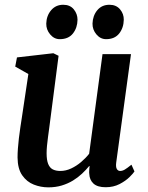

<svg xmlns="http://www.w3.org/2000/svg" viewBox="-20 -796 638 826"><path d="M188 10Q155.5 10 125.5 -1.8Q95.5 -13.5 75.8 -41.5Q56 -69.5 55.5 -118.5Q55.5 -136 57 -156.8Q58.5 -177.5 61.2 -200.8Q64 -224 67.5 -247.8Q71 -271.5 74.5 -293.5L102 -477.5L45.5 -509.5L53 -549L209.5 -567L232 -556L197.5 -289.5Q195 -268 192 -247Q189 -226 186.5 -206.2Q184 -186.5 182.2 -169Q180.5 -151.5 180.5 -137Q180.5 -107.5 187.2 -90.8Q194 -74 207.2 -67.2Q220.5 -60.5 239.5 -60.5Q263 -60.5 286 -71.2Q309 -82 329 -99Q349 -116 363.5 -134.5L421 -563H543.5L480 -97Q477.5 -78 482.5 -69.2Q487.5 -60.5 497 -60.5Q506.5 -60.5 516.8 -66.5Q527 -72.5 545.5 -87.5L558.5 -58.5Q554 -51 537.5 -34.5Q521 -18 494.5 -4.2Q468 9.5 434.5 9.5Q399.5 9.5 382.2 -6.2Q365 -22 364 -48.5Q363.5 -51 363.5 -54.5Q363.5 -58 363.8 -62.5Q364 -67 364.5 -71.8Q365 -76.5 365.5 -81L364 -82Q350 -65 332.8 -48.8Q315.5 -32.5 293.8 -19.2Q272 -6 245.8 2Q219.5 10 188 10ZM237 -627.5Q213 -627.5 195.8 -648Q178.5 -668.5 179 -694.5Q180 -728.5 200 -752Q220 -775.5 252 -775.5Q281.5 -775.5 297.5 -755.8Q313.5 -736 313.5 -711Q313 -676.5 293.8 -652Q274.5 -627.5 237 -627.5ZM436.5 -627.5Q412 -627.5 394.8 -648Q377.5 -668.5 378 -694.5Q379 -728.5 398.5 -752Q418 -775.5 451 -775.5Q480 -775.5 496.5 -755.8Q513 -736 512.5 -711Q512 -676.5 492.8 -652Q473.5 -627.5 436.5 -627.5Z"/></svg>

Font: Merriweather Light 18pt SemiBold
Style: Italic
Weight: 600
Italic angle: -7.8°
Version: Version 2.101